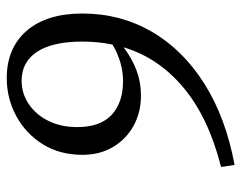

<svg xmlns="http://www.w3.org/2000/svg" viewBox="-93 -606 714 568"><g transform="rotate(-90 264.0 -322.0)"><path d="M172 -451Q172 -382 208.5 -348.5Q245 -315 308 -315Q363 -315 416 -346Q425 -388 425 -435Q425 -523 395 -569Q365 -615 309 -615Q271 -615 239.5 -593.5Q208 -572 190 -535Q172 -498 172 -451ZM54 -25Q200 -62 288.5 -136Q377 -210 408 -313Q374 -288 339.5 -275Q305 -262 265 -262Q216 -262 176.5 -283.5Q137 -305 113.5 -344Q90 -383 90 -435Q90 -502 121 -552Q152 -602 204 -630.5Q256 -659 317 -659Q406 -659 457 -600Q508 -541 508 -435Q508 -323 454.5 -230.5Q401 -138 300.5 -74.5Q200 -11 60 15Z"/></g></svg>

Font: Source Serif 4 SmText
Style: Italic
Weight: 400
Italic angle: -12°
Designer: Frank Grießhammer
Foundry: Adobe
Version: Version 4.005;hotconv 1.1.0;makeotfexe 2.6.0